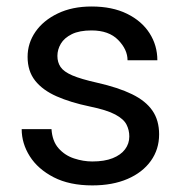

<svg xmlns="http://www.w3.org/2000/svg" viewBox="-20 -558 556 588"><path d="M262.7 9.8Q192.9 9.8 144.5 -15.1Q96.2 -40 71.3 -79.3Q46.4 -118.7 46.4 -162.6H137.7Q140.1 -125.5 159.4 -103.8Q178.7 -82 206.8 -72.8Q234.9 -63.5 262.7 -63.5Q299.8 -63.5 325 -73.5Q350.1 -83.5 363 -100.8Q376 -118.2 376 -140.1Q376 -159.7 367.4 -176.5Q358.9 -193.4 333 -207.3Q307.1 -221.2 254.9 -231.9Q196.3 -244.1 153.6 -262.9Q110.8 -281.7 87.6 -311Q64.5 -340.3 64.5 -383.8Q64.5 -425.8 88.6 -460.7Q112.8 -495.6 157 -516.8Q201.2 -538.1 260.3 -538.1Q323.7 -538.1 368.9 -515.9Q414.1 -493.7 438 -456.3Q461.9 -418.9 461.9 -373.5H370.6Q370.6 -406.2 342 -435.5Q313.5 -464.8 260.3 -464.8Q223.1 -464.8 200 -453.4Q176.8 -441.9 166.3 -424.1Q155.8 -406.2 155.8 -386.7Q155.8 -367.2 165.5 -352.8Q175.3 -338.4 201.4 -327.1Q227.5 -315.9 277.3 -304.7Q342.3 -290 384.3 -269.5Q426.3 -249 446.8 -219.2Q467.3 -189.5 467.3 -146.5Q467.3 -100.6 441.9 -65.2Q416.5 -29.8 370.6 -10Q324.7 9.8 262.7 9.8Z"/></svg>

Font: Heebo
Style: Regular
Weight: 400
Designer: Oded Ezer
Foundry: Ezer Type House
Version: Version 3.100